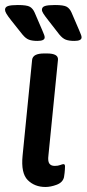

<svg xmlns="http://www.w3.org/2000/svg" viewBox="-35 -738 345 765"><path d="M114 -575Q93 -575 80 -580Q67 -585 54 -601L11 -655Q-4 -674 -9.5 -683.5Q-15 -693 -15 -699Q-15 -710 -3 -714Q9 -718 36 -718Q72 -718 84 -711Q96 -704 103 -688L134 -616Q138 -606 140.5 -600Q143 -594 143 -589Q143 -575 114 -575ZM261 -575Q240 -575 227 -580Q214 -585 201 -601L159 -655Q144 -674 138 -683.5Q132 -693 132 -699Q132 -710 144 -714Q156 -718 184 -718Q219 -718 231 -711Q243 -704 250 -688L281 -616Q285 -606 287.5 -600Q290 -594 290 -589Q290 -575 261 -575ZM146 7Q103 7 75.5 -20.5Q48 -48 55 -118L93 -500Q96 -525 141 -525H152Q198 -525 196 -500L158 -119Q155 -96 161.5 -86.5Q168 -77 183 -77Q196 -77 205 -80.5Q214 -84 218 -84Q224 -84 224 -75Q224 -73 223.5 -62Q223 -51 220 -32Q215 -11 191 -2Q167 7 146 7Z"/></svg>

Font: Asap Medium
Style: Italic
Weight: 500
Italic angle: -6°
Designer: Pablo Cosgaya
Foundry: Omnibus-Type
Version: Version 3.001; ttfautohint (v1.8.3)